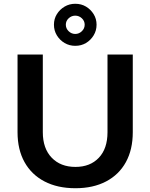

<svg xmlns="http://www.w3.org/2000/svg" viewBox="-20 -989 796 1018"><path d="M207 -288Q207 -202 254 -153Q301 -104 380 -104Q458 -104 504 -152.5Q550 -201 550 -288V-700H684V-288Q684 -196 647.5 -129.5Q611 -63 542.5 -27Q474 9 380 9Q285 9 216 -27Q147 -63 110 -129.5Q73 -196 73 -288V-700H207ZM379 -969Q411 -969 436 -954Q461 -939 476.5 -914Q492 -889 492 -858Q492 -827 476.5 -801.5Q461 -776 436 -761Q411 -746 379 -746Q348 -746 322.5 -761Q297 -776 281.5 -801.5Q266 -827 266 -858Q266 -889 281.5 -914Q297 -939 322.5 -954Q348 -969 379 -969ZM379 -906Q359 -906 344 -892Q329 -878 329 -858Q329 -838 344 -823.5Q359 -809 379 -809Q399 -809 414 -823.5Q429 -838 429 -858Q429 -878 414 -892Q399 -906 379 -906Z"/></svg>

Font: Alexandria Medium
Style: Regular
Weight: 500
Designer: Mohamed Gaber
Foundry: Kief Type Foundry
Version: Version 5.100